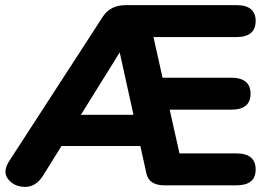

<svg xmlns="http://www.w3.org/2000/svg" viewBox="-20 -725 1041 751"><path d="M624 0Q564 0 553 -45L437 -571H480L149 -39Q121 6 78.5 6Q36 6 12 -24Q-12 -54 18 -98L383 -661Q412 -705 473 -705H904Q980 -705 980 -643Q980 -580 904 -580H539L572 -617L682 -125H904Q980 -125 980 -62Q980 0 904 0ZM136 -154 198 -276H550L586 -154ZM567 -296V-421H884Q960 -421 960 -358Q960 -296 884 -296Z"/></svg>

Font: Nunito VF Beta Light
Style: Regular
Weight: 300
Designer: Vernon Adams
Foundry: newtypography
Version: Version 3.001